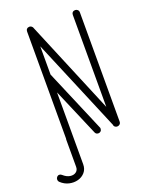

<svg xmlns="http://www.w3.org/2000/svg" viewBox="-205 -741 795 1022"><g transform="rotate(-20 192.5 -229.5)"><path d="M71 -27Q71 -31 72 -33V-639Q72 -648 77.5 -653.5Q83 -659 92 -659Q93 -659 94 -659Q96 -659 98 -658Q98 -658 98 -658Q104 -656 107.5 -651.5Q111 -647 111 -645L331 -118V-639Q331 -648 336.5 -653.5Q342 -659 351 -659Q359 -659 365 -653.5Q371 -648 371 -639V-20Q371 -11 365 -5.5Q359 0 351 0Q349 0 349 0Q346 0 344 -1Q344 -1 344 -1Q338 -3 334.5 -7.5Q331 -12 332 -15L111 -541V-381L261 -28Q263 -25 263 -20Q263 -11 257.5 -5.5Q252 0 244 0Q231 0 226 -11L111 -280V-20Q111 -17 111 -14V127Q111 154 95.5 172Q80 190 56 196.5Q32 203 6 197Q-20 191 -41 171Q-47 165 -47 156Q-47 148 -41.5 142Q-36 136 -28 136Q-20 136 -14 142Q5 159 24.5 162Q44 165 57.5 155.5Q71 146 71 127Z"/></g></svg>

Font: Libertine Sup Light
Style: Regular
Weight: 300
Designer: Bastien Sozeau
Foundry: NBR — Bastien Sozeau
Version: Version 2.003; ttfautohint (v1.8.4.7-5d5b);gftools[0.9.33]